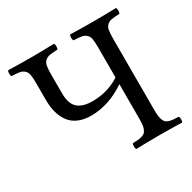

<svg xmlns="http://www.w3.org/2000/svg" viewBox="-146 -793 942 942"><g transform="rotate(-30 325.0 -322.5)"><path d="M102.1 -522.9Q102.1 -554.7 98.9 -571.8Q95.7 -588.9 84.2 -598.4Q72.8 -607.9 58.8 -610.1Q44.9 -612.3 15.1 -613.8Q10.7 -618.2 10.7 -630.4Q10.7 -642.6 15.1 -647Q95.2 -645 144 -645Q195.8 -645 273.9 -647Q278.3 -642.6 278.3 -630.4Q278.3 -618.2 273.9 -613.8Q244.1 -612.3 230.2 -610.1Q216.3 -607.9 204.8 -598.4Q193.4 -588.9 190.2 -571.8Q187 -554.7 187 -522.9V-417Q187 -357.9 214.8 -333Q242.7 -308.1 298.8 -308.1Q384.3 -308.1 453.1 -353V-522.9Q453.1 -554.7 450 -571.8Q446.8 -588.9 435.3 -598.4Q423.8 -607.9 409.9 -610.1Q396 -612.3 366.2 -613.8Q361.8 -618.2 361.8 -630.4Q361.8 -642.6 366.2 -647Q442.4 -645 495.1 -645Q548.8 -645 625 -647Q629.4 -642.6 629.4 -630.4Q629.4 -618.2 625 -613.8Q595.2 -612.3 581.3 -610.1Q567.4 -607.9 555.9 -598.4Q544.4 -588.9 541.3 -571.8Q538.1 -554.7 538.1 -522.9V-122.1Q538.1 -100.6 539.6 -86.7Q541 -72.8 545.4 -62.3Q549.8 -51.8 555.2 -46.4Q560.5 -41 571.8 -37.4Q583 -33.7 594 -32.7Q605 -31.7 625 -30.8Q629.4 -26.4 629.4 -14.4Q629.4 -2.4 625 2Q546.9 0 496.1 0Q444.3 0 366.2 2Q361.8 -2.4 361.8 -14.4Q361.8 -26.4 366.2 -30.8Q386.2 -31.7 397.2 -32.7Q408.2 -33.7 419.4 -37.4Q430.7 -41 436 -46.4Q441.4 -51.8 445.8 -62.3Q450.2 -72.8 451.7 -86.7Q453.1 -100.6 453.1 -122.1V-314.9Q357.4 -250 256.8 -250Q215.3 -250 184.8 -263.7Q154.3 -277.3 136.5 -302.2Q118.7 -327.1 110.4 -358.4Q102.1 -389.6 102.1 -428.2Z"/></g></svg>

Font: Common Serif
Style: Regular
Weight: 400
Designer: Philipp H. Poll, Khaled Hosny
Foundry: Stefan Peev, Context Ltd.
Version: Version 1.026